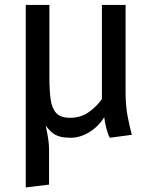

<svg xmlns="http://www.w3.org/2000/svg" viewBox="-20 -561 655 799"><path d="M502.6 -540.5V-175.4Q502.6 -122.6 511 -77.7Q519.5 -32.8 528.7 0L436.9 12.3Q429.2 -1.5 422.6 -27.2Q415.9 -52.8 413.8 -73.3Q389.7 -34.4 351.5 -11Q313.3 12.3 273.8 12.3Q234.4 12.3 212.3 1Q190.3 -10.3 170.3 -38.5Q176.4 -9.7 180.3 14.6Q184.1 39 184.1 61V207.2L87.2 219V-540.5H185.6V-236.9Q185.6 -184.6 190.8 -147.4Q195.9 -110.3 214.1 -90.5Q232.3 -70.8 270.8 -70.8Q315.9 -70.8 349 -94.1Q382.1 -117.4 404.1 -148.7V-540.5Z"/></svg>

Font: Fira Code Retina
Style: Regular
Weight: 450
Monospace: yes
Designer: Carrois Corporate, Edenspiekermann AG, Nikita Prokopov
Foundry: Carrois Corporate, Edenspiekermann AG, Nikita Prokopov
Version: Version 6.002